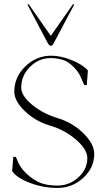

<svg xmlns="http://www.w3.org/2000/svg" viewBox="-20 -925 530 950"><path d="M231.4 -747.6 121.1 -905.3 116.2 -901.4 216.8 -710.9Q225.1 -698.2 231.4 -698.2Q239.3 -698.2 246.1 -711.9L346.7 -901.4L341.8 -905.3ZM295.9 -627Q261.2 -637.7 231.4 -637.7Q171.9 -637.7 128.4 -594.2Q85 -550.8 85 -491.2Q85 -451.7 138.4 -407.2Q191.9 -362.8 264.6 -340.8Q338.4 -318.8 392.3 -265.9Q446.3 -212.9 446.3 -163.1Q446.3 -95.2 392.1 -45.2Q337.9 4.9 263.7 4.9Q194.8 4.9 128.4 -20Q62 -44.9 40 -79.1L45.9 -149.4Q47.9 -148.4 51.8 -148.4H58.6Q60.1 -145 64 -135.7Q67.9 -126.5 69.3 -123Q86.4 -84 128.2 -51Q169.9 -18.1 210.9 -11.7V-11.2Q237.3 -6.8 263.7 -6.8Q323.7 -6.8 367.9 -47.4Q412.1 -87.9 412.1 -142.6Q412.1 -185.1 357.2 -233.2Q302.2 -281.2 227.5 -303.7Q155.8 -324.7 103.3 -374.8Q50.8 -424.8 50.8 -471.7Q50.8 -543.5 105.2 -596.4Q159.7 -649.4 233.4 -649.4Q280.8 -649.4 335 -627.4Q389.2 -605.5 415 -576.2L408.2 -570.3L415 -576.2L409.2 -503.9H403.3Q401.4 -504.9 396.5 -504.9Q394 -510.3 387.7 -524.9Q381.3 -539.6 378.9 -544.9Q367.7 -570.8 343 -595Q318.4 -619.1 295.9 -627Z"/></svg>

Font: Elaris
Style: Regular
Weight: 500
Version: Version 1.0